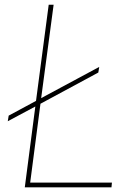

<svg xmlns="http://www.w3.org/2000/svg" viewBox="-20 -800 559 820"><path d="M17.1 -306.2 133.8 -369.1 188 -779.8H209L155.8 -380.9L403.8 -514.2L399.9 -490.2L152.8 -356.9L108.9 -20H458L456.1 0H85.9L130.9 -345.2L13.2 -282.2Z"/></svg>

Font: Cooper Hewitt
Style: Thin Italic
Weight: 702
Designer: Village Type and Design LLC
Foundry: Cooper Hewitt Smithsonian Design Museum
Version: 1.000